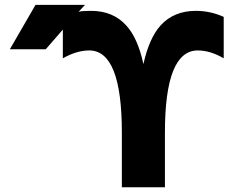

<svg xmlns="http://www.w3.org/2000/svg" viewBox="-20 -788 1040 810"><path d="M806.6 -742.2Q867.2 -742.2 923.8 -716.8V-542Q867.2 -575.2 814.5 -575.2Q675.8 -575.2 675.8 -228.5V2H494.1V-228.5Q494.1 -575.2 356.4 -575.2Q303.7 -575.2 245.1 -542V-663.1L172.9 -580.1H21.5L129.9 -767.6H338.9L311.5 -738.3Q326.2 -742.2 364.3 -742.2Q456.1 -742.2 511.7 -681.6Q561.5 -627.9 585 -517.6Q609.4 -627.9 658.2 -681.6Q713.9 -742.2 806.6 -742.2Z"/></svg>

Font: GenEi Gothic M Heavy
Style: Regular
Weight: 800
Designer: o_tamon (Modified); [Source Han Sans]
Ryoko NISHIZUKA  (kana & ideographs); Paul D. Hunt (Latin, Greek & Cyrillic); Wenl
Version: Version 1.1a;Original Version 1.004